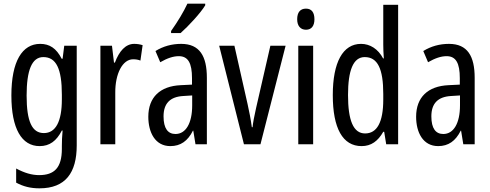

<svg xmlns="http://www.w3.org/2000/svg" viewBox="-20 -786 2669 1046"><path d="M199 -547C101 -547 42 -452 42 -266C42 -85 98 10 196 10C250 10 288 -18 317 -75H321C318 -43 317 -13 317 9V25C317 129 275 168 193 168C153 168 113 156 68 132V209C107 230 146 240 195 240C337 240 398 155 398 6V-537H330L321 -466H316C287 -523 250 -547 199 -547ZM216 -475C286 -475 317 -412 317 -270V-245C317 -123 283 -61 219 -61C155 -61 125 -123 125 -265C125 -402 153 -475 216 -475Z M711 -547C664 -547 629 -507 606 -445H601L590 -537H527V0H608V-280C607 -385 648 -463 705 -463C720 -463 733 -461 745 -456L757 -540C741 -545 726 -547 711 -547Z M1098 -757V-766H1001C980 -721 950 -671 912 -617V-606H964C1005 -642 1073 -715 1098 -757ZM967 -547C916 -547 869 -534 827 -508L853 -447C891 -469 924 -480 954 -480C1005 -480 1026 -442 1026 -360V-325L965 -322C852 -317 788 -256 788 -150C788 -65 825 10 908 10C964 10 1003 -18 1031 -74H1033L1045 0H1107V-362C1107 -480 1068 -547 967 -547ZM979 -263 1027 -266V-212C1027 -114 992 -56 936 -56C895 -56 871 -86 871 -152C871 -222 906 -259 979 -263Z M1309 0H1399L1536 -537H1453L1375 -197C1365 -153 1358 -116 1356 -93H1352C1346 -137 1338 -178 1329 -218L1257 -537H1174Z M1647 -739C1616 -739 1599 -719 1599 -681C1599 -645 1617 -624 1647 -624C1677 -624 1693 -645 1693 -681C1693 -718 1678 -739 1647 -739ZM1686 -537H1605V0H1686Z M1950 10C2002 10 2039 -17 2068 -68H2073L2084 0H2149V-760H2068V-542C2068 -521 2069 -498 2071 -468H2067C2040 -519 1996 -547 1947 -547C1848 -547 1793 -447 1793 -268C1793 -87 1847 10 1950 10ZM1969 -59C1905 -59 1876 -130 1876 -268C1876 -402 1904 -475 1967 -475C2037 -475 2068 -412 2068 -274V-244C2068 -120 2034 -59 1969 -59Z M2426 -547C2375 -547 2328 -534 2286 -508L2312 -447C2350 -469 2383 -480 2413 -480C2464 -480 2485 -442 2485 -360V-325L2424 -322C2311 -317 2247 -256 2247 -150C2247 -65 2284 10 2367 10C2423 10 2462 -18 2490 -74H2492L2504 0H2566V-362C2566 -480 2527 -547 2426 -547ZM2438 -263 2486 -266V-212C2486 -114 2451 -56 2395 -56C2354 -56 2330 -86 2330 -152C2330 -222 2365 -259 2438 -263Z"/></svg>

Font: Noto Sans Lao Looped ExtraCondensed
Style: Regular
Weight: 400
Width: 2
Designer: Mark Frömberg, Ben Mitchell
Foundry: The Fontpad Ltd
Version: Version 1.003